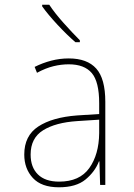

<svg xmlns="http://www.w3.org/2000/svg" viewBox="-20 -785 570 815"><path d="M230 10Q156 10 119.5 -29.5Q83 -69 83 -129Q83 -209 142.5 -248Q202 -287 307 -295L401 -301V-347Q401 -438 369.5 -475Q338 -512 272 -512Q240 -512 207 -504Q174 -496 137 -476L127 -501Q161 -518 197.5 -527.5Q234 -537 272 -537Q350 -537 388.5 -494Q427 -451 427 -353V0H405L402 -100H400Q383 -56 343 -23Q303 10 230 10ZM231 -14Q318 -14 359 -71.5Q400 -129 401 -220V-277L308 -271Q216 -265 163 -232Q110 -199 110 -129Q110 -75 141 -44.5Q172 -14 231 -14ZM300 -606Q264 -637 224 -680Q184 -723 159 -758V-765H189Q212 -730 249.5 -688Q287 -646 319 -614V-606Z"/></svg>

Font: Noto Sans Mono Condensed Thin
Style: Regular
Weight: 100
Width: 3
Designer: Monotype Design Team
Foundry: Monotype Imaging Inc.
Version: Version 2.014; ttfautohint (v1.8.4.7-5d5b)